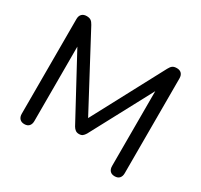

<svg xmlns="http://www.w3.org/2000/svg" viewBox="-150 -906 1157 1106"><g transform="rotate(30 429.0 -352.5)"><path d="M129 7Q109 7 98 -5Q87 -17 87 -37V-668Q87 -689 98.5 -700.5Q110 -712 130 -712Q148 -712 158.5 -705Q169 -698 178 -681L446 -178H415L683 -681Q692 -698 702 -705Q712 -712 730 -712Q750 -712 761 -700.5Q772 -689 772 -668V-37Q772 -17 761.5 -5Q751 7 730 7Q709 7 698.5 -5Q688 -17 688 -37V-576H710L470 -127Q462 -114 453.5 -107.5Q445 -101 430 -101Q416 -101 406.5 -108Q397 -115 390 -127L147 -577H171V-37Q171 -17 160.5 -5Q150 7 129 7Z"/></g></svg>

Font: Nunito Medium
Style: Regular
Weight: 500
Designer: Vernon Adams
Foundry: Vernon Adams
Version: Version 3.602